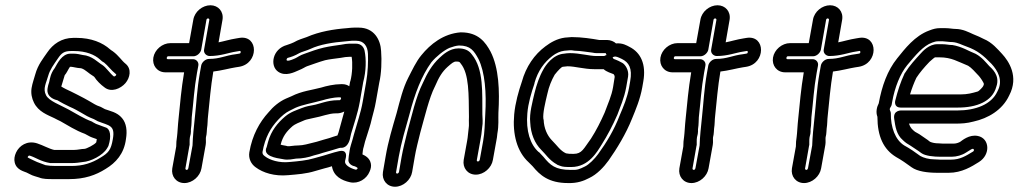

<svg xmlns="http://www.w3.org/2000/svg" viewBox="-20 -659 3873 730"><path d="M380 -175C370 -179 355 -184 345 -188L332 -195C331 -196 330 -197 329 -197C299 -208 271 -226 240 -243C209 -260 166 -275 155 -297C142 -322 156 -344 163 -370C170 -395 184 -413 201 -438C214 -457 224 -465 250 -465H262C307 -465 340 -451 360 -433C366 -427 370 -424 376 -421C391 -409 400 -394 421 -377C425 -374 416 -366 412 -369C398 -380 383 -403 369 -412C353 -421 331 -447 294 -450C285 -452 272 -455 260 -455H248C215 -455 198 -417 188 -400C172 -379 170 -360 167 -347C164 -337 162 -332 161 -324C154 -285 198 -278 198 -278C205 -274 213 -269 221 -265L245 -253C254 -249 261 -246 268 -242L286 -232C306 -220 316 -214 337 -206L350 -199C351 -199 351 -198 352 -198C394 -181 419 -184 409 -130C402 -89 393 -78 361 -59C329 -39 295 -28 252 -28H191C175 -28 165 -29 153 -31C137 -37 128 -40 121 -43L108 -49C96 -55 86 -59 85 -61C86 -65 90 -69 94 -67C116 -60 135 -45 171 -39H175H253C268 -39 282 -41 295 -43C325 -45 371 -68 387 -95C394 -106 393 -107 393 -107C403 -138 401 -170 380 -175ZM262 -89H186C167 -93 143 -107 121 -114C83 -126 53 -105 41 -79C35 -66 33 -53 36 -41C43 -12 73 -7 81 -3L93 3C105 10 121 13 129 16C143 22 163 22 182 22H243C302 22 344 7 382 -17C420 -40 452 -74 459 -131C464 -161 461 -190 444 -210C425 -233 397 -237 379 -244L366 -251C365 -251 363 -253 362 -253C341 -260 339 -264 317 -276L299 -286C291 -290 284 -294 274 -299L250 -311C237 -317 224 -323 213 -330C217 -343 226 -373 226 -373C234 -382 239 -395 246 -405H251C256 -405 275 -400 283 -400C284 -400 286 -400 290 -399C305 -394 314 -382 337 -368C338 -368 338 -366 339 -366C347 -353 363 -337 377 -327C403 -306 439 -322 457 -343C474 -363 482 -397 457 -417C443 -428 432 -447 409 -464C405 -467 402 -468 399 -471C370 -497 327 -515 271 -515H259C214 -515 181 -491 160 -460C145 -438 124 -413 114 -376C111 -364 103 -343 100 -324C97 -304 101 -285 109 -269C126 -234 161 -222 186 -210C194 -206 201 -202 210 -198C237 -183 267 -163 303 -150L316 -143C324 -138 334 -135 348 -130C347 -126 347 -121 346 -118C340 -109 308 -93 301 -93C289 -93 276 -89 262 -89Z M712 -106 696 -19C695 -16 693 -13 690 -13C687 -13 684 -16 685 -19L700 -104C700 -105 701 -107 701 -108V-120C701 -126 701 -132 702 -137C708 -157 705 -165 706 -169C709 -187 708 -201 709 -213C716 -273 718 -321 729 -382L734 -409C737 -424 725 -434 714 -434H618C611 -434 614 -445 619 -445H715C730 -445 743 -459 745 -470L765 -584C765 -586 768 -589 771 -589C774 -589 776 -586 776 -584L756 -471C753 -456 766 -446 777 -446C819 -446 850 -459 878 -463L890 -465C894 -466 895 -465 895 -461C895 -457 894 -456 889 -455L877 -453C836 -448 816 -435 775 -435C760 -435 747 -421 745 -410L740 -382C729 -320 727 -268 721 -214C717 -176 713 -139 712 -106ZM653 -139C651 -127 650 -115 650 -102L635 -19C630 11 650 37 681 37C712 37 741 11 746 -19L762 -108C764 -119 762 -131 763 -137C767 -151 766 -165 767 -170C770 -188 769 -203 771 -218C777 -275 781 -328 791 -387C819 -390 856 -400 876 -403L889 -405C964 -417 964 -526 891 -515L879 -513C853 -509 832 -502 811 -498L826 -584C831 -615 810 -639 780 -639C750 -639 720 -615 715 -584L699 -495H628C597 -495 568 -470 563 -440C558 -410 578 -384 609 -384H680C669 -319 665 -267 659 -209C656 -183 655 -153 653 -139Z M1289 -235C1281 -206 1275 -185 1267 -155L1263 -144C1252 -141 1241 -137 1232 -134C1219 -130 1202 -126 1184 -120L1168 -116C1155 -113 1133 -106 1114 -106C1097 -106 1079 -102 1074 -103C1064 -106 1056 -106 1047 -109C1055 -141 1070 -160 1093 -180C1100 -186 1120 -195 1138 -202C1145 -205 1154 -206 1170 -210C1204 -216 1230 -228 1256 -228H1262C1271 -228 1281 -231 1289 -235ZM1308 -331C1301 -336 1292 -339 1282 -339H1276C1251 -339 1220 -332 1201 -326C1168 -317 1127 -313 1088 -293L1067 -284C1042 -273 1018 -253 1001 -232C967 -195 939 -145 928 -80C924 -56 935 -35 952 -23C980 -2 1024 12 1076 7C1110 4 1144 2 1179 -9L1214 -19C1223 -21 1233 -24 1242 -27C1248 11 1279 27 1311 34C1343 41 1374 21 1385 -6C1390 -17 1392 -27 1390 -37C1386 -58 1369 -67 1358 -72C1359 -81 1360 -93 1363 -101L1368 -121L1375 -143C1382 -167 1388 -181 1394 -209C1399 -229 1405 -248 1409 -272L1422 -345C1430 -378 1432 -429 1429 -465C1427 -507 1403 -554 1344 -554H1326C1318 -554 1310 -553 1300 -552C1248 -548 1194 -539 1146 -518C1132 -513 1114 -508 1097 -498C1093 -496 1081 -491 1071 -488C1015 -473 1005 -408 1038 -386C1066 -367 1100 -385 1114 -391C1134 -399 1139 -404 1147 -407C1171 -415 1191 -423 1216 -430C1233 -434 1254 -436 1275 -439L1293 -442C1298 -442 1305 -443 1308 -443H1317C1321 -420 1320 -380 1312 -350C1312 -350 1311 -349 1311 -348ZM1306 -65 1305 -55C1302 -39 1316 -29 1328 -27C1336 -24 1339 -21 1340 -20C1339 -17 1336 -13 1332 -14C1309 -20 1289 -33 1292 -47L1295 -60C1296 -64 1301 -92 1268 -84C1242 -78 1228 -72 1209 -67L1173 -57C1146 -49 1115 -46 1080 -43C1042 -39 1006 -50 987 -65C978 -71 978 -76 978 -81C988 -137 1009 -173 1037 -203C1050 -217 1066 -231 1081 -238L1103 -249C1130 -261 1163 -266 1207 -278C1222 -283 1252 -289 1267 -289H1273C1280 -289 1276 -278 1271 -278H1265C1224 -278 1194 -263 1169 -259C1158 -257 1145 -255 1127 -248C1110 -241 1085 -234 1064 -216C1037 -193 1011 -163 999 -119C996 -107 994 -101 994 -100C977 -66 1029 -58 1055 -54C1076 -49 1096 -55 1106 -56C1129 -56 1154 -61 1173 -68L1188 -72C1189 -72 1191 -73 1192 -73C1212 -80 1238 -86 1259 -93L1269 -96C1270 -96 1273 -97 1274 -97C1294 -95 1305 -111 1310 -129L1315 -151C1326 -189 1340 -227 1348 -272L1361 -347C1372 -388 1373 -434 1366 -467C1363 -479 1354 -493 1333 -493H1317C1311 -493 1303 -493 1295 -492L1277 -489C1256 -486 1233 -483 1211 -478C1185 -472 1161 -463 1139 -455C1120 -449 1111 -441 1102 -437C1082 -428 1074 -427 1071 -429C1067 -431 1072 -439 1074 -439C1086 -442 1101 -447 1118 -457C1127 -462 1145 -466 1160 -473C1196 -490 1245 -498 1296 -502C1304 -503 1313 -504 1317 -504H1335C1363 -504 1378 -484 1379 -454C1380 -425 1379 -385 1372 -346L1359 -272C1352 -231 1337 -189 1326 -149L1320 -127L1314 -107C1310 -94 1308 -79 1306 -65Z M1817 -123 1804 -51C1803 -48 1800 -45 1797 -45C1794 -45 1792 -48 1793 -51L1806 -123C1809 -137 1812 -159 1813 -173C1817 -196 1814 -209 1814 -224C1813 -304 1820 -396 1774 -452C1762 -469 1744 -475 1723 -475C1689 -475 1664 -451 1651 -439C1622 -412 1604 -380 1588 -344C1561 -291 1545 -216 1529 -159C1522 -131 1512 -91 1507 -63L1497 -5C1496 -2 1493 1 1490 1C1487 1 1485 -2 1486 -5L1496 -63C1506 -119 1521 -168 1537 -225C1557 -303 1583 -371 1620 -422C1638 -444 1668 -468 1689 -477C1703 -482 1713 -485 1725 -486C1769 -486 1782 -466 1799 -435C1824 -385 1830 -305 1825 -224C1823 -187 1823 -157 1817 -123ZM1756 -123 1743 -51C1738 -21 1758 5 1789 5C1820 5 1849 -21 1854 -51L1867 -123C1869 -132 1870 -140 1871 -151C1877 -184 1874 -205 1875 -230C1880 -314 1877 -401 1845 -463C1826 -498 1799 -536 1733 -536H1731C1666 -531 1616 -491 1582 -449C1562 -425 1547 -392 1532 -363C1512 -324 1501 -278 1488 -229C1472 -174 1456 -122 1446 -63L1436 -5C1431 25 1451 51 1482 51C1513 51 1542 25 1547 -5L1557 -63C1561 -88 1571 -127 1578 -155C1594 -212 1612 -288 1633 -329C1633 -329 1634 -330 1634 -331C1649 -366 1661 -386 1682 -405C1698 -419 1705 -425 1714 -425C1729 -425 1727 -423 1732 -417C1764 -378 1762 -299 1763 -215C1762 -195 1764 -183 1762 -172C1760 -160 1759 -137 1756 -123Z M2248 -446C2220 -446 2185 -457 2147 -457C2140 -457 2130 -456 2125 -455C2082 -452 2054 -410 2046 -395C2031 -369 2020 -337 2012 -304C2005 -273 1992 -228 1996 -193C1998 -150 2013 -114 2038 -89C2054 -74 2068 -50 2097 -34C2098 -34 2098 -33 2098 -33L2108 -29C2120 -24 2132 -24 2152 -24C2219 -24 2251 -83 2268 -110C2289 -143 2310 -183 2326 -220C2326 -221 2327 -221 2327 -222C2338 -253 2353 -284 2361 -328L2368 -368C2372 -392 2357 -414 2346 -420C2323 -433 2313 -434 2312 -436C2308 -448 2294 -455 2279 -447L2278 -446ZM2138 -407C2166 -407 2201 -396 2239 -396H2269H2275C2287 -385 2304 -381 2313 -377C2316 -373 2317 -371 2317 -366L2311 -328C2305 -293 2292 -267 2279 -231C2264 -197 2247 -163 2227 -132C2199 -94 2193 -74 2161 -74C2145 -74 2142 -74 2132 -76C2110 -86 2100 -104 2077 -127C2061 -144 2048 -171 2047 -204C2047 -205 2046 -205 2046 -206C2043 -228 2053 -268 2061 -302C2067 -330 2077 -354 2089 -375C2103 -393 2116 -405 2119 -405C2125 -405 2132 -407 2138 -407ZM2169 -466C2185 -466 2213 -461 2232 -459C2241 -457 2244 -457 2250 -457H2280C2284 -457 2283 -458 2284 -454C2288 -443 2303 -439 2314 -443C2321 -446 2329 -442 2344 -435C2371 -422 2385 -400 2376 -350L2372 -327C2365 -288 2351 -255 2336 -220C2315 -165 2286 -117 2254 -73C2241 -55 2219 -33 2204 -26C2183 -16 2177 -12 2150 -13C2091 -13 2072 -31 2046 -63L2045 -64L2030 -80L2028 -81C1996 -109 1979 -162 1985 -228C1988 -266 2000 -306 2012 -341V-343C2025 -390 2050 -423 2080 -446C2094 -457 2110 -464 2125 -466L2148 -468C2159 -468 2161 -466 2169 -466ZM2322 -494C2315 -501 2301 -507 2288 -507H2258C2230 -512 2191 -518 2155 -518H2153L2128 -516C2098 -512 2074 -498 2054 -483C2012 -452 1980 -406 1964 -348C1952 -313 1939 -268 1935 -224C1928 -148 1946 -82 1990 -42L2005 -27C2033 7 2066 37 2140 37C2175 38 2199 29 2220 18C2250 4 2276 -24 2294 -49C2325 -93 2360 -150 2383 -208C2397 -242 2414 -282 2422 -327L2426 -350C2437 -414 2417 -459 2373 -481C2363 -486 2348 -496 2322 -494Z M2640 -106 2624 -19C2623 -16 2621 -13 2618 -13C2615 -13 2612 -16 2613 -19L2628 -104C2628 -105 2629 -107 2629 -108V-120C2629 -126 2629 -132 2630 -137C2636 -157 2633 -165 2634 -169C2637 -187 2636 -201 2637 -213C2644 -273 2646 -321 2657 -382L2662 -409C2665 -424 2653 -434 2642 -434H2546C2539 -434 2542 -445 2547 -445H2643C2658 -445 2671 -459 2673 -470L2693 -584C2693 -586 2696 -589 2699 -589C2702 -589 2704 -586 2704 -584L2684 -471C2681 -456 2694 -446 2705 -446C2747 -446 2778 -459 2806 -463L2818 -465C2822 -466 2823 -465 2823 -461C2823 -457 2822 -456 2817 -455L2805 -453C2764 -448 2744 -435 2703 -435C2688 -435 2675 -421 2673 -410L2668 -382C2657 -320 2655 -268 2649 -214C2645 -176 2641 -139 2640 -106ZM2581 -139C2579 -127 2578 -115 2578 -102L2563 -19C2558 11 2578 37 2609 37C2640 37 2669 11 2674 -19L2690 -108C2692 -119 2690 -131 2691 -137C2695 -151 2694 -165 2695 -170C2698 -188 2697 -203 2699 -218C2705 -275 2709 -328 2719 -387C2747 -390 2784 -400 2804 -403L2817 -405C2892 -417 2892 -526 2819 -515L2807 -513C2781 -509 2760 -502 2739 -498L2754 -584C2759 -615 2738 -639 2708 -639C2678 -639 2648 -615 2643 -584L2627 -495H2556C2525 -495 2496 -470 2491 -440C2486 -410 2506 -384 2537 -384H2608C2597 -319 2593 -267 2587 -209C2584 -183 2583 -153 2581 -139Z M3068 -106 3052 -19C3051 -16 3049 -13 3046 -13C3043 -13 3040 -16 3041 -19L3056 -104C3056 -105 3057 -107 3057 -108V-120C3057 -126 3057 -132 3058 -137C3064 -157 3061 -165 3062 -169C3065 -187 3064 -201 3065 -213C3072 -273 3074 -321 3085 -382L3090 -409C3093 -424 3081 -434 3070 -434H2974C2967 -434 2970 -445 2975 -445H3071C3086 -445 3099 -459 3101 -470L3121 -584C3121 -586 3124 -589 3127 -589C3130 -589 3132 -586 3132 -584L3112 -471C3109 -456 3122 -446 3133 -446C3175 -446 3206 -459 3234 -463L3246 -465C3250 -466 3251 -465 3251 -461C3251 -457 3250 -456 3245 -455L3233 -453C3192 -448 3172 -435 3131 -435C3116 -435 3103 -421 3101 -410L3096 -382C3085 -320 3083 -268 3077 -214C3073 -176 3069 -139 3068 -106ZM3009 -139C3007 -127 3006 -115 3006 -102L2991 -19C2986 11 3006 37 3037 37C3068 37 3097 11 3102 -19L3118 -108C3120 -119 3118 -131 3119 -137C3123 -151 3122 -165 3123 -170C3126 -188 3125 -203 3127 -218C3133 -275 3137 -328 3147 -387C3175 -390 3212 -400 3232 -403L3245 -405C3320 -417 3320 -526 3247 -515L3235 -513C3209 -509 3188 -502 3167 -498L3182 -584C3187 -615 3166 -639 3136 -639C3106 -639 3076 -615 3071 -584L3055 -495H2984C2953 -495 2924 -470 2919 -440C2914 -410 2934 -384 2965 -384H3036C3025 -319 3021 -267 3015 -209C3012 -183 3011 -153 3009 -139Z M3596 -488C3588 -488 3577 -491 3561 -491H3544C3512 -491 3488 -464 3480 -455C3461 -434 3439 -411 3421 -382C3420 -381 3419 -380 3419 -379C3404 -347 3393 -313 3384 -277C3381 -266 3384 -250 3404 -250H3622C3693 -250 3753 -273 3768 -329C3784 -373 3749 -400 3741 -408C3729 -421 3714 -441 3690 -454C3689 -454 3689 -455 3688 -455C3664 -464 3638 -482 3600 -488ZM3661 -409C3673 -402 3688 -385 3702 -370C3708 -363 3720 -346 3721 -339C3720 -337 3719 -335 3719 -333C3718 -329 3702 -312 3697 -311C3676 -305 3659 -300 3631 -300H3440C3447 -323 3455 -344 3464 -363C3477 -383 3493 -402 3514 -424C3523 -432 3532 -440 3535 -441H3552C3598 -441 3621 -425 3661 -409ZM3534 -53C3512 -53 3491 -59 3479 -66C3460 -80 3440 -94 3418 -106C3384 -127 3366 -175 3367 -229C3367 -235 3362 -240 3363 -245C3364 -250 3369 -255 3370 -260L3372 -271C3382 -328 3403 -379 3429 -411C3460 -448 3490 -485 3524 -497C3532 -500 3539 -502 3546 -502H3565C3573 -502 3587 -499 3602 -499C3623 -497 3635 -489 3655 -482C3697 -467 3719 -448 3750 -416C3773 -391 3795 -354 3773 -313C3773 -312 3772 -311 3772 -311C3750 -262 3689 -239 3620 -239H3409C3409 -239 3374 -242 3380 -206C3384 -179 3388 -147 3413 -126C3418 -122 3421 -118 3426 -115L3442 -105C3449 -100 3464 -90 3472 -85L3483 -77C3498 -66 3531 -63 3556 -63H3598C3617 -63 3638 -69 3653 -79C3672 -91 3676 -94 3680 -93C3684 -92 3684 -85 3680 -83C3652 -66 3630 -52 3596 -52H3554C3551 -52 3542 -53 3534 -53ZM3548 -114C3536 -114 3525 -116 3516 -120L3507 -127C3497 -134 3484 -143 3475 -149L3459 -158C3448 -167 3441 -173 3436 -189H3611C3636 -189 3656 -190 3682 -197C3736 -209 3791 -240 3817 -296C3855 -368 3815 -427 3790 -454C3774 -471 3752 -498 3720 -511C3710 -516 3696 -523 3680 -529C3664 -536 3641 -549 3612 -549C3602 -549 3590 -552 3573 -552H3554C3540 -552 3528 -549 3513 -543C3458 -523 3420 -473 3391 -437C3354 -391 3333 -332 3321 -266C3314 -253 3309 -233 3316 -215C3316 -141 3339 -91 3387 -62C3407 -51 3427 -37 3446 -23C3468 -7 3507 -2 3545 -2H3587C3637 -2 3675 -26 3702 -43C3747 -71 3743 -133 3698 -142C3665 -149 3637 -124 3631 -120C3628 -118 3617 -113 3607 -113H3565C3562 -113 3554 -114 3548 -114Z"/></svg>

Font: Blanket
Style: OutlineObl
Weight: 400
Foundry: Cannot Into Space Fonts
Version: Version 0.9